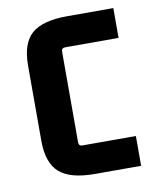

<svg xmlns="http://www.w3.org/2000/svg" viewBox="-65 -549 486 609"><g transform="rotate(-10 178.5 -245.0)"><path d="M341 9H192Q113 9 78 -22Q43 -53 43 -124V-366Q43 -438 78 -468.5Q113 -499 192 -499H341V-403H169Q157 -403 157 -391V-99Q157 -87 169 -87H341Z"/></g></svg>

Font: Gemunu Libre ExtraLight
Style: Bold
Weight: 700
Version: Version 1.100